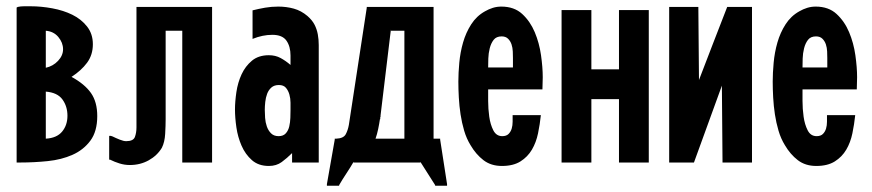

<svg xmlns="http://www.w3.org/2000/svg" viewBox="-20 -518 2779 612"><path d="M37 -496Q46 -498 56.5 -498Q67 -498 78 -498Q111 -498 146.5 -491.5Q182 -485 210.5 -471Q239 -457 257.5 -433.5Q276 -410 276 -377Q276 -343 257.5 -318Q239 -293 208 -273Q250 -250 270 -221.5Q290 -193 290 -148Q290 -99 268 -69.5Q246 -40 211 -24.5Q176 -9 132.5 -4.5Q89 0 45 0H33V-494ZM126 -76Q161 -78 178 -98.5Q195 -119 195 -149Q195 -179 179 -201Q163 -223 126 -226ZM126 -302Q149 -307 165 -324Q181 -341 181 -361Q181 -382 166 -400Q151 -418 126 -420Z M508 -138Q508 -118 506.5 -91.5Q505 -65 496 -47Q481 -22 454 -7Q427 8 394 8Q377 8 361 3Q345 -2 331 -9H328V-85H333L339 -83Q349 -78 361.5 -73Q374 -68 382 -68Q405 -68 410 -81.5Q415 -95 415 -112V-496H656V0H561V-420H508Z M911 -30Q895 -14 878 -1.5Q861 11 837 11Q804 11 783 -7.5Q762 -26 750 -53.5Q738 -81 733.5 -112Q729 -143 729 -169Q729 -194 733.5 -224.5Q738 -255 750 -281Q762 -307 783 -324.5Q804 -342 837 -342Q858 -342 874.5 -333Q891 -324 906 -311V-341Q906 -370 893 -388.5Q880 -407 848 -407Q817 -407 785 -394V-485Q805 -490 825 -493.5Q845 -497 867 -497Q893 -497 916.5 -490.5Q940 -484 960 -467Q975 -454 982.5 -439.5Q990 -425 993 -408.5Q996 -392 996 -374.5Q996 -357 996 -339V0H911ZM868 -84Q883 -84 891 -93Q899 -102 902 -115Q905 -128 905.5 -142.5Q906 -157 906 -167Q906 -177 906 -190.5Q906 -204 902.5 -216.5Q899 -229 891.5 -238Q884 -247 869 -247Q854 -247 845 -239Q836 -231 831.5 -219Q827 -207 825.5 -193Q824 -179 824 -168Q824 -157 825 -142.5Q826 -128 830.5 -115Q835 -102 844 -93Q853 -84 868 -84Z M1383 -76V-73L1405 69V74H1367V72L1320 -2V0H1107V-2Q1096 17 1084 35Q1072 53 1061 72V74H1022V69L1047 -73V-76H1052Q1075 -77 1082 -90Q1089 -103 1092 -120L1149 -493V-496H1362V-76ZM1269 -76V-420H1226V-424Q1218 -356 1209.5 -287Q1201 -218 1193 -150V-146Q1193 -145 1192.5 -145Q1192 -145 1192 -144V-141V-138H1191Q1189 -124 1185.5 -107Q1182 -90 1177 -76Z M1704 -151Q1701 -122 1695 -93Q1689 -64 1675.5 -41Q1662 -18 1639 -3.5Q1616 11 1580 11Q1545 11 1521 -7.5Q1497 -26 1480 -55Q1467 -76 1459.5 -101.5Q1452 -127 1448 -153.5Q1444 -180 1442.5 -207Q1441 -234 1441 -258Q1441 -285 1444 -318Q1447 -351 1456 -382.5Q1465 -414 1482 -440.5Q1499 -467 1526 -482Q1538 -489 1551 -493Q1564 -497 1578 -497Q1619 -497 1644.5 -473.5Q1670 -450 1684.5 -415.5Q1699 -381 1704.5 -342Q1710 -303 1710 -272Q1710 -262 1709.5 -252.5Q1709 -243 1709 -233H1536Q1536 -221 1536 -196Q1536 -171 1539.5 -146Q1543 -121 1552.5 -102.5Q1562 -84 1581 -84Q1594 -84 1601 -91Q1608 -98 1611 -108Q1614 -118 1614 -130Q1614 -142 1614 -151ZM1615 -333Q1615 -342 1614.5 -354Q1614 -366 1610.5 -376.5Q1607 -387 1599.5 -394.5Q1592 -402 1579 -402Q1562 -402 1553.5 -391Q1545 -380 1541 -364Q1537 -348 1536.5 -331.5Q1536 -315 1536 -303H1615Z M1770 -486H1865V-297H1953V-486H2048V0H1953V-202H1865V0H1770Z M2377 0H2283V-4L2281 -245L2192 0H2113V-496H2206V-492L2208 -263Q2230 -321 2253 -380Q2276 -439 2298 -496H2377Z M2706 -151Q2703 -122 2697 -93Q2691 -64 2677.5 -41Q2664 -18 2641 -3.5Q2618 11 2582 11Q2547 11 2523 -7.5Q2499 -26 2482 -55Q2469 -76 2461.5 -101.5Q2454 -127 2450 -153.5Q2446 -180 2444.5 -207Q2443 -234 2443 -258Q2443 -285 2446 -318Q2449 -351 2458 -382.5Q2467 -414 2484 -440.5Q2501 -467 2528 -482Q2540 -489 2553 -493Q2566 -497 2580 -497Q2621 -497 2646.5 -473.5Q2672 -450 2686.5 -415.5Q2701 -381 2706.5 -342Q2712 -303 2712 -272Q2712 -262 2711.5 -252.5Q2711 -243 2711 -233H2538Q2538 -221 2538 -196Q2538 -171 2541.5 -146Q2545 -121 2554.5 -102.5Q2564 -84 2583 -84Q2596 -84 2603 -91Q2610 -98 2613 -108Q2616 -118 2616 -130Q2616 -142 2616 -151ZM2617 -333Q2617 -342 2616.5 -354Q2616 -366 2612.5 -376.5Q2609 -387 2601.5 -394.5Q2594 -402 2581 -402Q2564 -402 2555.5 -391Q2547 -380 2543 -364Q2539 -348 2538.5 -331.5Q2538 -315 2538 -303H2617Z"/></svg>

Font: Osterbar
Style: Regular
Weight: 500
Width: 3
Designer: Peter Wiegel, Basierend auf Erbar schmal-halbfette Grotesk v. Jacob Erbar
Foundry: Peter Wiegel
Version: Version 1.0